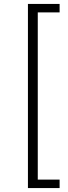

<svg xmlns="http://www.w3.org/2000/svg" viewBox="-20 -762 346 976"><path d="M122 -742H283V-699H172V151H283V194H122Z"/></svg>

Font: Idrija Light
Style: Regular
Weight: 300
Designer: Julieta Ulanovsky
Foundry: Julieta Ulanovsky
Version: Version 7.200